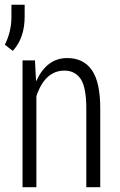

<svg xmlns="http://www.w3.org/2000/svg" viewBox="-29 -780 501 800"><path d="M251 -538.1Q318.4 -538.1 353.5 -488.3Q388.7 -438.5 388.7 -328.1V0H330.6V-327.1Q330.6 -416.5 307.1 -451.2Q283.2 -485.8 239.3 -485.8Q158.7 -485.8 122.6 -379.4V0H64.9V-528.3H116.7L121.1 -443.4H122.6Q166.5 -538.1 251 -538.1ZM18.6 -709V-760.3H73.7V-710Q73.7 -622.1 24.4 -567.9L-8.8 -593.8Q18.6 -648.4 18.6 -709Z"/></svg>

Font: RobotoCondensed-Light
Style: Light
Weight: 300
Designer: Google
Version: Version 1.200311; 2013